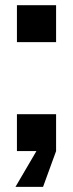

<svg xmlns="http://www.w3.org/2000/svg" viewBox="-20 -580 280 737"><path d="M195.3 -141.7V0L145.3 137.2H39.4L119.8 0H45V-141.7ZM195.3 -560V-418.3H45V-560Z"/></svg>

Font: TASA Explorer VF
Style: Regular
Weight: 400
Designer: Weizhong Zhang
Foundry: Local Remote
Version: Version 1.000;Glyphs 3.2 (3192)